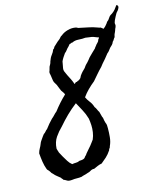

<svg xmlns="http://www.w3.org/2000/svg" viewBox="-121 -883 861 1011"><g transform="rotate(-15 309.0 -378.0)"><path d="M616.2 -788.1Q616.2 -786.1 617.2 -782.7Q618.2 -779.3 616.2 -777.3Q614.3 -770.5 609.4 -764.2Q604.5 -757.8 599.6 -752.9Q594.7 -745.1 590.3 -736.3Q585.9 -727.5 581.1 -717.8Q575.2 -704.1 576.7 -698.7Q578.1 -693.4 577.1 -688.5Q576.2 -683.6 574.7 -680.7Q573.2 -677.7 571.3 -673.8Q569.3 -668.9 567.9 -663.6Q566.4 -658.2 563.5 -653.3Q560.5 -648.4 559.1 -642.6Q557.6 -636.7 556.6 -631.8Q551.8 -627 548.8 -621.1Q545.9 -615.2 541 -611.3Q538.1 -602.5 532.2 -596.2Q526.4 -589.8 519.5 -584Q514.6 -578.1 509.8 -571.3Q504.9 -564.5 498 -559.6Q488.3 -546.9 478 -534.7Q467.8 -522.5 457 -510.7Q455.1 -506.8 452.6 -504.9Q450.2 -502.9 448.2 -499Q432.6 -483.4 419.4 -467.8Q406.2 -452.1 391.6 -435.5Q372.1 -419.9 355 -402.8Q337.9 -385.7 324.2 -366.2Q332 -349.6 342.8 -336.4Q353.5 -323.2 359.4 -303.7Q365.2 -296.9 368.7 -288.1Q372.1 -279.3 377 -272.5Q380.9 -260.7 382.3 -252.4Q383.8 -244.1 387.7 -237.3Q389.6 -221.7 393.6 -209Q397.5 -201.2 397.9 -194.3Q398.4 -187.5 398.4 -177.7Q398.4 -154.3 396 -129.4Q393.6 -104.5 383.8 -84Q382.8 -77.1 378.9 -73.2Q375 -69.3 375 -64.5Q361.3 -43.9 347.2 -31.2Q333 -18.6 318.4 -6.8Q306.6 -4.9 295.4 0Q284.2 4.9 273.4 9.8Q261.7 8.8 252.9 14.6Q244.1 20.5 233.4 22.5Q223.6 26.4 214.4 28.3Q205.1 30.3 199.2 33.2Q185.5 35.2 172.4 34.7Q159.2 34.2 146.5 36.1Q127.9 38.1 119.6 32.7Q111.3 27.3 101.6 23.4Q99.6 18.6 96.7 16.6Q93.8 14.6 92.8 10.7Q84 2.9 74.7 -3.9Q65.4 -10.7 56.6 -21.5Q53.7 -23.4 50.8 -26.9Q47.9 -30.3 46.9 -33.2Q40 -43.9 36.6 -46.4Q33.2 -48.8 31.2 -53.7Q23.4 -74.2 20 -96.7Q16.6 -119.1 14.6 -143.6Q18.6 -158.2 24.4 -168Q30.3 -177.7 35.2 -190.4Q37.1 -196.3 41 -202.6Q44.9 -209 48.8 -213.9Q52.7 -219.7 56.6 -225.1Q60.5 -230.5 64.5 -235.4Q72.3 -240.2 76.7 -246.1Q81.1 -252 87.9 -256.8Q97.7 -269.5 106.9 -280.8Q116.2 -292 127 -302.7Q135.7 -309.6 143.1 -317.9Q150.4 -326.2 159.2 -333Q174.8 -353.5 191.4 -372.1Q208 -390.6 226.6 -408.2Q224.6 -415 220.2 -420.9Q215.8 -426.8 211.9 -432.6Q208 -440.4 205.6 -447.3Q203.1 -454.1 200.2 -460.9Q198.2 -467.8 194.3 -473.1Q190.4 -478.5 186.5 -486.3Q183.6 -494.1 182.6 -503.9Q181.6 -513.7 179.7 -524.4Q178.7 -529.3 177.2 -536.6Q175.8 -543.9 179.7 -549.8Q181.6 -554.7 182.6 -560.1Q183.6 -565.4 185.5 -570.3Q188.5 -576.2 191.9 -582Q195.3 -587.9 196.3 -594.7Q203.1 -615.2 212.9 -627.4Q222.7 -639.6 227.5 -653.3Q234.4 -656.2 236.3 -664.1Q241.2 -668 244.6 -671.9Q248 -675.8 252.9 -679.7Q260.7 -687.5 271.5 -695.3Q276.4 -699.2 280.3 -704.6Q284.2 -710 291 -712.9Q305.7 -725.6 328.6 -731.9Q351.6 -738.3 374 -733.4Q376 -732.4 378.4 -731.4Q380.9 -730.5 383.8 -728.5Q414.1 -721.7 437 -717.3Q460 -712.9 480.5 -705.1Q484.4 -704.1 488.8 -702.1Q493.2 -700.2 498 -700.2Q502 -698.2 504.9 -695.3Q507.8 -692.4 511.7 -689.5Q524.4 -699.2 527.8 -704.6Q531.2 -710 536.1 -714.8Q538.1 -719.7 541 -721.7Q543.9 -723.6 547.9 -727.5Q552.7 -733.4 556.6 -739.7Q560.5 -746.1 566.4 -750Q568.4 -752 571.3 -752.9Q574.2 -753.9 576.2 -755.9Q586.9 -763.7 594.2 -772.5Q601.6 -781.2 609.4 -793ZM441.4 -664.1Q432.6 -666 423.8 -666.5Q415 -667 407.2 -668.9Q390.6 -667 369.6 -668.5Q348.6 -669.9 335 -662.1Q330.1 -663.1 326.7 -660.6Q323.2 -658.2 318.4 -658.2Q316.4 -655.3 313.5 -652.3Q310.5 -649.4 308.6 -646.5Q300.8 -639.6 295.4 -631.8Q290 -624 282.2 -618.2Q275.4 -608.4 269.5 -599.6Q263.7 -590.8 258.8 -580.1Q257.8 -578.1 257.8 -575.2Q257.8 -572.3 256.8 -569.3Q254.9 -557.6 252.4 -545.9Q250 -534.2 254.9 -523.4Q256.8 -518.6 259.3 -513.7Q261.7 -508.8 263.7 -503.9Q271.5 -489.3 277.8 -476.1Q284.2 -462.9 289.1 -448.2Q292 -449.2 294.9 -453.1Q297.9 -457 304.7 -456.1Q306.6 -459 314.5 -460.9Q317.4 -462.9 320.3 -464.8Q323.2 -466.8 325.2 -468.8Q327.1 -471.7 328.6 -474.1Q330.1 -476.6 332 -481.4Q335 -486.3 338.4 -490.2Q341.8 -494.1 345.7 -499Q353.5 -507.8 362.3 -515.6Q370.1 -527.3 374.5 -531.7Q378.9 -536.1 383.8 -541Q388.7 -545.9 393.1 -551.8Q397.5 -557.6 402.3 -563.5Q412.1 -573.2 421.4 -582.5Q430.7 -591.8 441.4 -601.6Q443.4 -606.4 449.2 -612.3Q454.1 -620.1 460.9 -626Q467.8 -631.8 470.7 -642.6Q474.6 -645.5 476.6 -652.3Q467.8 -654.3 459 -658.2Q450.2 -662.1 441.4 -664.1ZM209 -50.8Q214.8 -50.8 222.2 -51.8Q229.5 -52.7 235.4 -55.7Q239.3 -57.6 244.1 -65.4Q252 -72.3 252.4 -74.2Q252.9 -76.2 254.9 -78.1Q261.7 -86.9 269.5 -95.2Q277.3 -103.5 285.2 -113.3Q291 -121.1 295.9 -127.4Q300.8 -133.8 305.7 -140.6Q313.5 -158.2 316.4 -178.2Q319.3 -198.2 318.4 -215.8Q317.4 -226.6 316.9 -235.4Q316.4 -244.1 314.5 -252.9Q306.6 -280.3 293.5 -304.2Q280.3 -328.1 269.5 -348.6Q240.2 -326.2 214.8 -301.3Q189.5 -276.4 166 -249Q145.5 -229.5 128.4 -204.6Q111.3 -179.7 109.4 -143.6Q111.3 -137.7 112.8 -131.8Q114.3 -126 116.2 -121.1Q122.1 -109.4 129.9 -95.7Q137.7 -82 147 -67.4Q156.2 -52.7 168 -43.9Q178.7 -45.9 189.5 -45.9Q200.2 -45.9 209 -50.8Z"/></g></svg>

Font: Seaweed Script
Style: Regular
Weight: 400
Designer: Squid
Foundry: Font Diner, Inc DBA Neapolitan
Version: Version 1.000